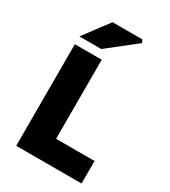

<svg xmlns="http://www.w3.org/2000/svg" viewBox="-207 -962 944 1064"><g transform="rotate(30 265.0 -430.0)"><path d="M72 0V-650H244V-144H490V0ZM72 -700 192 -860H382L392 -842L212 -700Z"/></g></svg>

Font: Source Sans 3 Black
Style: Regular
Weight: 900
Designer: Paul D. Hunt
Foundry: Adobe
Version: Version 3.046;hotconv 1.0.118;makeotfexe 2.5.65603